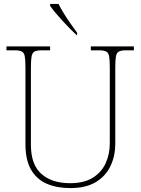

<svg xmlns="http://www.w3.org/2000/svg" viewBox="-20 -951 719 981"><path d="M340 10Q271 10 219.5 -12Q168 -34 139 -83.5Q110 -133 110 -214V-606Q110 -645 106.5 -663.5Q103 -682 91 -688Q79 -694 54 -694H13V-714H236V-694H194Q169 -694 157 -688Q145 -682 141.5 -663.5Q138 -645 138 -606V-210Q138 -110 191.5 -62.5Q245 -15 338 -15Q409 -15 453.5 -42.5Q498 -70 519.5 -116.5Q541 -163 541 -219V-606Q541 -645 537.5 -663.5Q534 -682 522 -688Q510 -694 485 -694H444V-714H664V-694H625Q600 -694 588 -688Q576 -682 572.5 -663.5Q569 -645 569 -606V-218Q569 -153 544 -101.5Q519 -50 468.5 -20Q418 10 340 10ZM372 -771Q357 -785 337.5 -804.5Q318 -824 298 -846Q278 -868 261.5 -888Q245 -908 236 -921V-931H279Q290 -909 306.5 -882Q323 -855 341.5 -829Q360 -803 374 -784V-771Z"/></svg>

Font: Noto Rashi Hebrew Thin
Style: Regular
Weight: 250
Version: Version 1.006